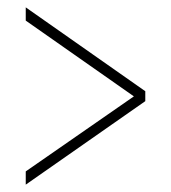

<svg xmlns="http://www.w3.org/2000/svg" viewBox="-20 -619 465 522"><path d="M50 -117 375 -344V-371L50 -599V-563L344 -357L50 -153Z"/></svg>

Font: Noto Serif ExtraCondensed Thin
Style: Regular
Weight: 100
Width: 2
Designer: Monotype Design Team
Foundry: Monotype Imaging Inc.
Version: Version 2.013